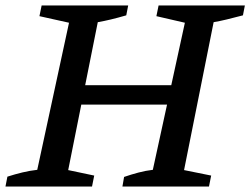

<svg xmlns="http://www.w3.org/2000/svg" viewBox="-29 -681 914 701"><path d="M418 0 424 -35Q450 -44 476.5 -51Q503 -58 529 -61L646 -598L542 -622L550 -661H865L858 -625Q824 -616 799 -610Q774 -604 751 -600L643 -60L742 -40L734 0ZM-9 0 -2 -36Q26 -45 53 -51.5Q80 -58 107 -61L223 -598L115 -622L123 -661H439L432 -625Q401 -616 376 -610Q351 -604 328 -600L220 -60L315 -40L307 0ZM215 -299 229 -370H652L638 -299Z"/></svg>

Font: Piazzolla Thin SemiBold
Style: Italic
Weight: 600
Italic angle: -11.3°
Version: Version 2.005